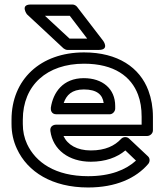

<svg xmlns="http://www.w3.org/2000/svg" viewBox="-20 -795 731 850"><path d="M352 -513C486 -513 561 -456 591 -376C602 -347 607 -315 607 -278V-243H228C218 -243 200 -237 203 -215C214 -132 285 -79 382 -79C447 -79 498 -98 535 -129L582 -84C537 -43 469 -15 370 -15C225 -15 138 -76 100 -157C87 -185 81 -214 81 -246V-265C81 -418 188 -513 352 -513ZM261 -193H632C643 -193 657 -203 657 -218V-278C657 -320 650 -359 637 -394C599 -496 502 -563 352 -563C159 -563 31 -443 31 -265V-246C31 -207 39 -170 55 -136C102 -34 211 35 370 35C493 35 582 -6 636 -69C644 -78 645 -94 635 -103L552 -181C542 -191 525 -190 516 -180C488 -150 447 -129 382 -129C321 -129 279 -154 261 -193ZM490 -326C490 -402 434 -449 351 -449C258 -449 215 -385 205 -318C204 -308 207 -289 230 -289H465C480 -289 490 -303 490 -314ZM439 -339H262C274 -374 298 -399 351 -399C409 -399 434 -376 439 -339ZM366 -624H288L179 -725H289ZM417 -574C466 -574 437 -614 437 -614L321 -765C317 -770 309 -775 301 -775H116C68 -775 99 -732 99 -732L261 -581C265 -578 272 -574 278 -574Z"/></svg>

Font: Asimov
Style: XWidOu
Weight: 500
Designer: Google
Version: Version 2.000980; 2014